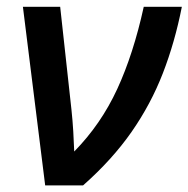

<svg xmlns="http://www.w3.org/2000/svg" viewBox="-20 -561 570 581"><path d="M116.7 0 49.3 -540.5H162.1L196.3 -228.5Q199.7 -196.3 201.7 -163.3Q203.6 -130.4 204.6 -102.5Q285.6 -185.1 334.7 -291.5Q383.8 -397.9 415 -540.5H530.3Q509.3 -433.6 472.9 -339.6Q436.5 -245.6 377.9 -161.6Q319.3 -77.6 231.4 0Z"/></svg>

Font: Open Sans SemiBold
Style: Italic
Weight: 600
Italic angle: -12°
Designer: Monotype Design Team
Foundry: Monotype Imaging Inc.
Version: Version 3.003; ttfautohint (v1.8.4)